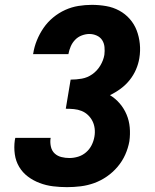

<svg xmlns="http://www.w3.org/2000/svg" viewBox="-20 -763 640 791"><path d="M256 8Q227 8 198.5 4.5Q170 1 143.5 -9Q117 -19 95 -35.5Q73 -52 59 -75.5Q45 -99 41 -127.5Q37 -156 41 -185L43 -195H189L188 -191Q186 -174 190 -157.5Q194 -141 205.5 -130.5Q217 -120 233 -116Q249 -112 266 -112Q284 -112 302 -117.5Q320 -123 334.5 -135.5Q349 -148 357.5 -165Q366 -182 369 -200Q372 -217 370 -233.5Q368 -250 361 -264Q354 -278 342.5 -289Q331 -300 316 -306Q301 -312 284.5 -313.5Q268 -315 251 -315L271 -435Q294 -435 317 -439Q340 -443 360 -457Q380 -471 393 -492.5Q406 -514 410 -537Q412 -553 410.5 -569Q409 -585 401 -597.5Q393 -610 378.5 -616.5Q364 -623 348 -623Q333 -623 317 -617Q301 -611 289.5 -599Q278 -587 271.5 -572Q265 -557 262 -541V-540H116L117 -543Q121 -570 132 -597Q143 -624 159.5 -648Q176 -672 199 -691Q222 -710 248.5 -722Q275 -734 303 -738.5Q331 -743 358 -743Q388 -743 417 -738Q446 -733 471 -719.5Q496 -706 514.5 -685Q533 -664 543 -638Q553 -612 556 -582.5Q559 -553 554 -523Q550 -499 540 -476Q530 -453 514 -433Q498 -413 477 -397.5Q456 -382 433 -371Q456 -357 473.5 -336.5Q491 -316 501.5 -291Q512 -266 514.5 -238Q517 -210 513 -181Q508 -153 496 -126Q484 -99 464.5 -76Q445 -53 420.5 -36Q396 -19 368.5 -9Q341 1 312.5 4.5Q284 8 256 8Z"/></svg>

Font: Iosevka Aile Heavy
Style: Italic
Weight: 900
Italic angle: -9°
Designer: Belleve Invis
Foundry: Belleve Invis
Version: Version 31.1.0; ttfautohint (v1.8.4)